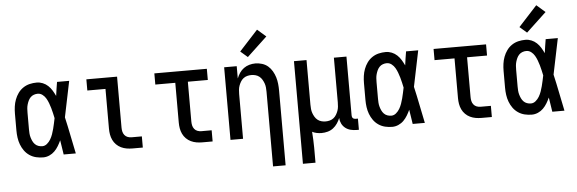

<svg xmlns="http://www.w3.org/2000/svg" viewBox="-57 -961 4114 1370"><g transform="rotate(-5 2000.0 -276.0)"><path d="M220 8Q194 8 169 2Q144 -4 122.5 -18.5Q101 -33 86 -54Q71 -75 62 -99Q53 -123 49.5 -148.5Q46 -174 46 -200V-320Q46 -346 49.5 -371.5Q53 -397 62 -421Q71 -445 86 -466Q101 -487 122.5 -501.5Q144 -516 169 -522Q194 -528 220 -528Q242 -528 263 -519.5Q284 -511 300.5 -495.5Q317 -480 328.5 -461Q340 -442 350 -421Q353 -446 357 -470.5Q361 -495 365 -520H452Q438 -456 425.5 -391.5Q413 -327 399 -263Q414 -198 427 -132Q440 -66 454 0H367Q363 -26 359 -52Q355 -78 351 -103Q342 -83 330 -63Q318 -43 302 -27Q286 -11 264.5 -1.5Q243 8 220 8ZM220 -72Q239 -72 254.5 -85Q270 -98 280 -115Q290 -132 296.5 -150.5Q303 -169 308 -188Q313 -207 317 -226Q321 -245 325 -264Q321 -282 317 -300.5Q313 -319 307.5 -337.5Q302 -356 295.5 -373.5Q289 -391 279.5 -407.5Q270 -424 254.5 -436Q239 -448 220 -448Q206 -448 192 -443Q178 -438 168 -427.5Q158 -417 152 -404Q146 -391 142 -377Q138 -363 137 -348.5Q136 -334 136 -320V-200Q136 -186 137 -171.5Q138 -157 142 -143Q146 -129 152 -116Q158 -103 168 -92.5Q178 -82 192 -77Q206 -72 220 -72Z M860 0Q839 0 818.5 -3.5Q798 -7 779 -16Q760 -25 745 -40Q730 -55 721 -74Q712 -93 708.5 -113.5Q705 -134 705 -155V-440H575V-520H795V-155Q795 -141 798 -127Q801 -113 810 -101.5Q819 -90 832.5 -85Q846 -80 860 -80H934V0Z M1360 0Q1339 0 1318.5 -3.5Q1298 -7 1279 -16Q1260 -25 1245 -40Q1230 -55 1221 -74Q1212 -93 1208.5 -113.5Q1205 -134 1205 -155V-440H1062V-520H1438V-440H1295V-155Q1295 -141 1298 -127Q1301 -113 1310 -101.5Q1319 -90 1332.5 -85Q1346 -80 1360 -80H1434V0Z M1848 215V-320Q1848 -335 1846.5 -350.5Q1845 -366 1840 -380Q1835 -394 1827 -407.5Q1819 -421 1807 -430.5Q1795 -440 1780 -444Q1765 -448 1750 -448Q1735 -448 1720 -444Q1705 -440 1693 -430.5Q1681 -421 1673 -407.5Q1665 -394 1660 -380Q1655 -366 1653.5 -350.5Q1652 -335 1652 -320V0H1562V-520H1652V-432Q1660 -453 1672.5 -471.5Q1685 -490 1703 -503Q1721 -516 1742.5 -522Q1764 -528 1786 -528Q1810 -528 1834 -520.5Q1858 -513 1876 -497.5Q1894 -482 1906.5 -460.5Q1919 -439 1926 -416Q1933 -393 1935.5 -368.5Q1938 -344 1938 -320V215ZM1737 -578 1686 -622 1819 -767 1881 -713Z M2062 215V-520H2152V-200Q2152 -185 2153.5 -169.5Q2155 -154 2160 -140Q2165 -126 2173 -112.5Q2181 -99 2193 -89.5Q2205 -80 2220 -76Q2235 -72 2250 -72Q2265 -72 2280 -76Q2295 -80 2307 -89.5Q2319 -99 2327 -112.5Q2335 -126 2340 -140Q2345 -154 2346.5 -169.5Q2348 -185 2348 -200V-520H2438V-99Q2438 -93 2439.5 -88Q2441 -83 2445 -79Q2449 -75 2454 -73.5Q2459 -72 2465 -72H2481V8H2465Q2444 8 2423 3Q2402 -2 2385 -15Q2368 -28 2358.5 -47.5Q2349 -67 2348 -88Q2340 -68 2327.5 -49.5Q2315 -31 2297.5 -17.5Q2280 -4 2258 2Q2236 8 2214 8Q2197 8 2179.5 4.5Q2162 1 2147 -7Q2149 21 2150.5 50Q2152 79 2152 107V215Z M2720 8Q2694 8 2669 2Q2644 -4 2622.5 -18.5Q2601 -33 2586 -54Q2571 -75 2562 -99Q2553 -123 2549.5 -148.5Q2546 -174 2546 -200V-320Q2546 -346 2549.5 -371.5Q2553 -397 2562 -421Q2571 -445 2586 -466Q2601 -487 2622.5 -501.5Q2644 -516 2669 -522Q2694 -528 2720 -528Q2742 -528 2763 -519.5Q2784 -511 2800.5 -495.5Q2817 -480 2828.5 -461Q2840 -442 2850 -421Q2853 -446 2857 -470.5Q2861 -495 2865 -520H2952Q2938 -456 2925.5 -391.5Q2913 -327 2899 -263Q2914 -198 2927 -132Q2940 -66 2954 0H2867Q2863 -26 2859 -52Q2855 -78 2851 -103Q2842 -83 2830 -63Q2818 -43 2802 -27Q2786 -11 2764.5 -1.5Q2743 8 2720 8ZM2720 -72Q2739 -72 2754.5 -85Q2770 -98 2780 -115Q2790 -132 2796.5 -150.5Q2803 -169 2808 -188Q2813 -207 2817 -226Q2821 -245 2825 -264Q2821 -282 2817 -300.5Q2813 -319 2807.5 -337.5Q2802 -356 2795.5 -373.5Q2789 -391 2779.5 -407.5Q2770 -424 2754.5 -436Q2739 -448 2720 -448Q2706 -448 2692 -443Q2678 -438 2668 -427.5Q2658 -417 2652 -404Q2646 -391 2642 -377Q2638 -363 2637 -348.5Q2636 -334 2636 -320V-200Q2636 -186 2637 -171.5Q2638 -157 2642 -143Q2646 -129 2652 -116Q2658 -103 2668 -92.5Q2678 -82 2692 -77Q2706 -72 2720 -72Z M3360 0Q3339 0 3318.5 -3.5Q3298 -7 3279 -16Q3260 -25 3245 -40Q3230 -55 3221 -74Q3212 -93 3208.5 -113.5Q3205 -134 3205 -155V-440H3062V-520H3438V-440H3295V-155Q3295 -141 3298 -127Q3301 -113 3310 -101.5Q3319 -90 3332.5 -85Q3346 -80 3360 -80H3434V0Z M3720 8Q3694 8 3669 2Q3644 -4 3622.5 -18.5Q3601 -33 3586 -54Q3571 -75 3562 -99Q3553 -123 3549.5 -148.5Q3546 -174 3546 -200V-320Q3546 -346 3549.5 -371.5Q3553 -397 3562 -421Q3571 -445 3586 -466Q3601 -487 3622.5 -501.5Q3644 -516 3669 -522Q3694 -528 3720 -528Q3742 -528 3763 -519.5Q3784 -511 3800.5 -495.5Q3817 -480 3828.5 -461Q3840 -442 3850 -421Q3853 -446 3857 -470.5Q3861 -495 3865 -520H3952Q3938 -456 3925.5 -391.5Q3913 -327 3899 -263Q3914 -198 3927 -132Q3940 -66 3954 0H3867Q3863 -26 3859 -52Q3855 -78 3851 -103Q3842 -83 3830 -63Q3818 -43 3802 -27Q3786 -11 3764.5 -1.5Q3743 8 3720 8ZM3720 -72Q3739 -72 3754.5 -85Q3770 -98 3780 -115Q3790 -132 3796.5 -150.5Q3803 -169 3808 -188Q3813 -207 3817 -226Q3821 -245 3825 -264Q3821 -282 3817 -300.5Q3813 -319 3807.5 -337.5Q3802 -356 3795.5 -373.5Q3789 -391 3779.5 -407.5Q3770 -424 3754.5 -436Q3739 -448 3720 -448Q3706 -448 3692 -443Q3678 -438 3668 -427.5Q3658 -417 3652 -404Q3646 -391 3642 -377Q3638 -363 3637 -348.5Q3636 -334 3636 -320V-200Q3636 -186 3637 -171.5Q3638 -157 3642 -143Q3646 -129 3652 -116Q3658 -103 3668 -92.5Q3678 -82 3692 -77Q3706 -72 3720 -72ZM3737 -578 3686 -622 3819 -767 3881 -713Z"/></g></svg>

Font: Iosevka SS04 Medium
Style: Regular
Weight: 500
Monospace: yes
Designer: Belleve Invis
Foundry: Belleve Invis
Version: Version 19.0.0; ttfautohint (v1.8.4)